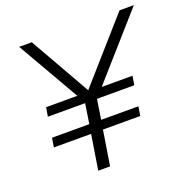

<svg xmlns="http://www.w3.org/2000/svg" viewBox="-126 -824 925 944"><g transform="rotate(-20 336.5 -352.5)"><path d="M230 0 259 -182H64L72 -230H267L283 -334H88L96 -381H266L265 -371L73 -705H139L326 -376H308L598 -705H673L378 -371L379 -381H548L540 -334H345L329 -230H524L516 -182H321L292 0Z"/></g></svg>

Font: Nunito Sans 12pt ExtraLight 12pt Light
Style: Italic
Weight: 300
Italic angle: -9°
Version: Version 3.101;gftools[0.9.27]